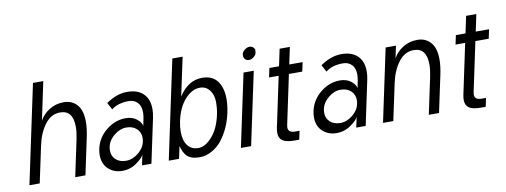

<svg xmlns="http://www.w3.org/2000/svg" viewBox="-60 -1030 3589 1363"><g transform="rotate(-10 1734.5 -348.5)"><path d="M459.5 -350.6Q459.5 -471.2 366.7 -471.2Q302.2 -471.2 257.3 -412.4Q212.4 -353.5 193.4 -263.7L137.2 0H63L213.9 -710.9H288.1L230 -435.5Q252.9 -479 299.1 -508.5Q345.2 -538.1 404.5 -538.1Q463.9 -538.1 500 -497.3Q536.1 -456.5 536.1 -374Q536.1 -326.2 522.9 -264.2L466.8 0H393.1L449.2 -264.2Q459.5 -314 459.5 -350.6Z M723.1 -250Q668.5 -205.6 668.5 -142.6Q668.5 -102.1 696.3 -76.9Q724.1 -51.8 770.3 -51.8Q816.4 -51.8 858.4 -85.9Q912.6 -129.9 912.6 -191.9Q912.6 -232.4 884.8 -258.3Q856.9 -284.2 810.8 -284.2Q764.6 -284.2 723.1 -250ZM816.9 -350.1Q867.7 -350.1 899.2 -323.5Q930.7 -296.9 931.6 -272.9L941.4 -319.8Q947.3 -347.2 947.3 -369.1Q947.3 -416 923.3 -440.9Q899.4 -465.8 859.4 -465.8Q781.7 -465.8 735.4 -428.2L708.5 -479Q785.2 -532.2 860.1 -532.2Q935.1 -532.2 976.1 -492.7Q1017.1 -453.1 1017.1 -380.4Q1017.1 -354 1010.3 -319.8L942.4 0H874.5L890.6 -76.2Q882.3 -52.7 835.9 -19.3Q789.6 14.2 730.7 14.2Q671.9 14.2 631.6 -22.9Q591.3 -60.1 591.3 -123.5Q591.3 -145.5 596.2 -168Q612.8 -246.1 677 -298.1Q741.2 -350.1 816.9 -350.1Z M1292.5 -710 1233.4 -432.6Q1300.3 -538.1 1401.9 -538.1Q1476.1 -538.1 1511.7 -489.3Q1547.4 -440.4 1547.4 -359.9Q1547.4 -315.4 1536.1 -262.2Q1524.9 -209 1503.4 -160.9Q1481.9 -112.8 1450.9 -72.8Q1419.9 -32.7 1376.7 -9.3Q1333.5 14.2 1293.5 14.2Q1253.4 14.2 1230.7 5.6Q1208 -2.9 1194.3 -18.6Q1170.4 -45.9 1160.6 -89.8L1141.6 0H1067.4L1218.3 -710ZM1461.4 -263.2Q1470.2 -303.2 1470.2 -353.3Q1470.2 -403.3 1444.1 -437.5Q1418 -471.7 1374 -471.7Q1317.4 -471.7 1266.4 -415.5Q1215.3 -359.4 1194.8 -262.2Q1186.5 -223.6 1186.5 -188Q1186.5 -124 1213.6 -87.9Q1240.7 -51.8 1291 -51.8Q1341.3 -51.8 1391.1 -108.6Q1440.9 -165.5 1461.4 -263.2Z M1698.7 -523.9H1772.5L1661.1 0H1587.4ZM1753.7 -605Q1736.3 -605 1725.8 -615.5Q1715.3 -626 1715.3 -645.8Q1715.3 -665.5 1734.4 -681.2Q1753.4 -696.8 1771 -696.8Q1788.6 -696.8 1798.8 -686.3Q1809.1 -675.8 1809.1 -667.5Q1809.1 -659.2 1806.6 -645.8Q1804.2 -632.3 1787.6 -618.7Q1771 -605 1753.7 -605Z M1940.4 -458H1871.1L1885.3 -523.9H1954.6L1980.5 -646H2054.2L2028.3 -523.9H2124.5L2110.4 -458H2014.2L1939.5 -105Q1937 -94.2 1937 -86.9Q1937 -47.9 1984.4 -47.9H2018.6L2005.4 14.2H1971.2Q1912.1 14.2 1886 -3.7Q1859.9 -21.5 1859.9 -61Q1859.9 -78.6 1865.2 -103Z M2267.6 -250Q2212.9 -205.6 2212.9 -142.6Q2212.9 -102.1 2240.7 -76.9Q2268.6 -51.8 2314.7 -51.8Q2360.8 -51.8 2402.8 -85.9Q2457 -129.9 2457 -191.9Q2457 -232.4 2429.2 -258.3Q2401.4 -284.2 2355.2 -284.2Q2309.1 -284.2 2267.6 -250ZM2361.3 -350.1Q2412.1 -350.1 2443.6 -323.5Q2475.1 -296.9 2476.1 -272.9L2485.8 -319.8Q2491.7 -347.2 2491.7 -369.1Q2491.7 -416 2467.8 -440.9Q2443.8 -465.8 2403.8 -465.8Q2326.2 -465.8 2279.8 -428.2L2252.9 -479Q2329.6 -532.2 2404.5 -532.2Q2479.5 -532.2 2520.5 -492.7Q2561.5 -453.1 2561.5 -380.4Q2561.5 -354 2554.7 -319.8L2486.8 0H2418.9L2435.1 -76.2Q2426.8 -52.7 2380.4 -19.3Q2334 14.2 2275.1 14.2Q2216.3 14.2 2176 -22.9Q2135.7 -60.1 2135.7 -123.5Q2135.7 -145.5 2140.6 -168Q2157.2 -246.1 2221.4 -298.1Q2285.6 -350.1 2361.3 -350.1Z M3008.3 -350.6Q3008.3 -471.2 2915.5 -471.2Q2851.1 -471.2 2806.2 -412.4Q2761.2 -353.5 2742.2 -263.7L2686 0H2611.8L2723.1 -523.9H2797.4L2778.8 -435.5Q2801.8 -479 2847.9 -508.5Q2894 -538.1 2953.4 -538.1Q3012.7 -538.1 3048.8 -497.3Q3085 -456.5 3085 -374Q3085 -326.2 3071.8 -264.2L3015.6 0H2941.9L2998 -264.2Q3008.3 -314 3008.3 -350.6Z M3284.7 -458H3215.3L3229.5 -523.9H3298.8L3324.7 -646H3398.4L3372.6 -523.9H3468.8L3454.6 -458H3358.4L3283.7 -105Q3281.2 -94.2 3281.2 -86.9Q3281.2 -47.9 3328.6 -47.9H3362.8L3349.6 14.2H3315.4Q3256.3 14.2 3230.2 -3.7Q3204.1 -21.5 3204.1 -61Q3204.1 -78.6 3209.5 -103Z"/></g></svg>

Font: Tuffy
Style: Italic
Weight: 400
Italic angle: -12°
Designer: Thatcher Ulrich, Karoly Barta and Michael Everson
Version: Version 001.271